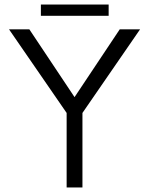

<svg xmlns="http://www.w3.org/2000/svg" viewBox="-20 -830 660 850"><path d="M600 -700H510L310 -400L110 -700H20L275 -330V0H345V-330ZM161 -760H461V-810H161Z"/></svg>

Font: Gully Light
Style: Regular
Weight: 300
Designer: jaikishan Patel
Foundry: MagicType
Version: Version 1.000;Glyphs 3.2 (3242)